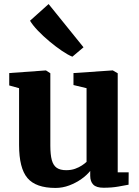

<svg xmlns="http://www.w3.org/2000/svg" viewBox="-20 -915 686 946"><path d="M490 10Q455 10 439.8 -5.2Q424.5 -20.5 424.5 -49V-73Q408.5 -52.5 381.5 -33.2Q354.5 -14 321.5 -1.5Q288.5 11 253.5 11Q156.5 11 115.2 -37.8Q74 -86.5 74 -200.5V-480.5L25.5 -494V-555L205.5 -568H206.5L228 -554V-198.5Q228 -153 235.2 -126.5Q242.5 -100 259.5 -88.2Q276.5 -76.5 306 -76.5Q331 -76.5 350.2 -83.5Q369.5 -90.5 383.8 -100Q398 -109.5 406.5 -117.5V-480.5L342 -496V-555L533 -568H536L560 -554V-66H614L613.5 -5Q595.5 -1.5 563.2 4.2Q531 10 490 10ZM336 -636Q315.5 -644 285.5 -664.2Q255.5 -684.5 224 -710.8Q192.5 -737 166.5 -764.2Q140.5 -791.5 128 -813L219.5 -895L391.5 -682L337 -636Z"/></svg>

Font: Merriweather ExtraBold
Style: Regular
Weight: 800
Version: Version 2.100